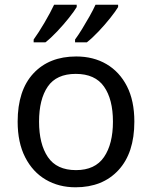

<svg xmlns="http://www.w3.org/2000/svg" viewBox="-20 -786 645 816"><path d="M551 -269Q551 -136 483.5 -63Q416 10 301 10Q230 10 174.5 -22.5Q119 -55 87 -117.5Q55 -180 55 -269Q55 -402 122 -474Q189 -546 304 -546Q377 -546 432.5 -513.5Q488 -481 519.5 -419.5Q551 -358 551 -269ZM146 -269Q146 -174 183.5 -118.5Q221 -63 303 -63Q384 -63 422 -118.5Q460 -174 460 -269Q460 -364 422 -418Q384 -472 302 -472Q220 -472 183 -418Q146 -364 146 -269ZM482 -756Q472 -739 449 -710Q426 -681 399 -652.5Q372 -624 349 -606H299V-618Q313 -637 329 -663Q345 -689 360.5 -716.5Q376 -744 386 -766H482ZM306 -756Q296 -739 273 -710Q250 -681 223 -652.5Q196 -624 173 -606H123V-618Q144 -647 169 -689.5Q194 -732 210 -766H306Z"/></svg>

Font: Noto Sans Manichaean
Style: Regular
Weight: 400
Designer: Monotype Design Team
Foundry: Monotype Imaging Inc.
Version: Version 2.005; ttfautohint (v1.8.4.7-5d5b)